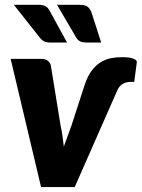

<svg xmlns="http://www.w3.org/2000/svg" viewBox="-20 -756 573 776"><path d="M23 0ZM23 -518H147.5Q163.5 -518 173.2 -510.5Q183 -503 185.5 -491.5L224.5 -250.5Q229.5 -228 232.5 -206.5Q235.5 -185 238 -163.5L269.5 -250.5L323 -415.5Q335 -450 351.2 -471.2Q367.5 -492.5 387 -504.5Q406.5 -516.5 428.2 -520.8Q450 -525 473.5 -525Q493 -525 504.8 -522.8Q516.5 -520.5 523 -517.2Q529.5 -514 531.5 -510.5Q533.5 -507 533 -504.5L522.5 -425H508Q490.5 -425 476.2 -417Q462 -409 454 -390.5L282 0H146ZM302.5 -736.5Q324 -736.5 334 -728.8Q344 -721 349.5 -706.5L389 -584H331Q315 -584 305 -588.2Q295 -592.5 287.5 -605L210.5 -736.5ZM137 -736.5Q147.5 -736.5 155 -734.5Q162.5 -732.5 167.8 -728.5Q173 -724.5 176.8 -719Q180.5 -713.5 184 -706.5L251 -584H184Q168 -584 158.5 -588.8Q149 -593.5 140 -605L36 -736.5Z"/></svg>

Font: Lato Black
Style: Italic
Weight: 900
Italic angle: -7°
Designer: Lukasz Dziedzic
Foundry: tyPoland Lukasz Dziedzic
Version: Version 2.007; 2014-02-27